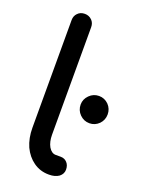

<svg xmlns="http://www.w3.org/2000/svg" viewBox="-148 -849 682 918"><g transform="rotate(20 193.5 -390.5)"><path d="M219.7 0Q175.8 0 141.6 -24.4Q108.4 -47.9 88.9 -88.9Q70.3 -130.9 70.3 -184.6Q70.3 -367.2 70.3 -731.4Q70.3 -752.9 84 -766.6Q97.7 -781.2 120.1 -781.2Q141.6 -781.2 156.2 -766.6Q169.9 -752.9 169.9 -731.4Q169.9 -548.8 169.9 -184.6Q169.9 -148.4 183.6 -124Q198.2 -99.6 219.7 -99.6Q228.5 -99.6 245.1 -99.6Q264.6 -99.6 277.3 -85.9Q290 -72.3 290 -49.8Q290 -28.3 271.5 -13.7Q252 0 221.7 0Q221.7 0 219.7 0ZM318.4 -296.9Q290 -296.9 269.5 -317.4Q249 -337.9 249 -367.2Q249 -394.5 269.5 -415Q290 -435.5 318.4 -435.5Q346.7 -435.5 367.2 -415Q386.7 -394.5 386.7 -366.2Q386.7 -337.9 367.2 -317.4Q346.7 -296.9 318.4 -296.9Z"/></g></svg>

Font: Abed
Style: Bold
Weight: 700
Designer: Johan Aakerlund
Version: Version 3.105